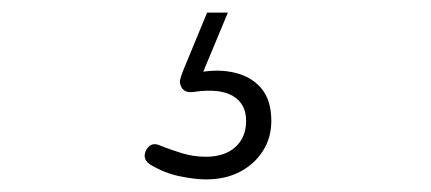

<svg xmlns="http://www.w3.org/2000/svg" viewBox="-20 -20 685 305"><path d="M307 265Q290 265 265.5 260Q241 255 218 241Q211 236 210 230Q209 224 213 217Q217 211 222 209.5Q227 208 234 211Q251 218 269.5 223.5Q288 229 307 229Q337 229 354 213.5Q371 198 371 172Q371 145 350 132.5Q329 120 288 126Q281 127 276.5 125.5Q272 124 269 120Q265 113 266 107.5Q267 102 271 92L309 0H342L297 108L287 97Q320 89 348.5 94.5Q377 100 394 119Q411 138 411 172Q411 199 397.5 220Q384 241 361 253Q338 265 307 265Z"/></svg>

Font: Playwrite HR Lijeva Thin
Style: Regular
Weight: 250
Designer: Veronika Burian, José Scaglione
Foundry: TypeTogether
Version: Version 1.002